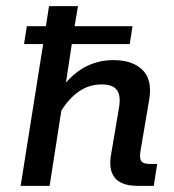

<svg xmlns="http://www.w3.org/2000/svg" viewBox="-20 -603 566 623"><path d="M47 0 120 -460H58L67 -518H129L139 -583H233L222 -518H410L401 -460H213L194 -335Q220 -365 251 -383Q296 -408 348 -408Q410 -408 442.5 -376Q475 -344 464 -279L436 -114Q432 -91 438 -81Q444 -71 467 -71H490L479 0H426Q373 0 352 -27Q331 -54 341 -105L367 -259Q372 -296 358 -312.5Q344 -329 310 -329Q269 -329 236.5 -306.5Q204 -284 179 -244L141 0Z"/></svg>

Font: Rokkitt SemiBold Medium
Style: Italic
Weight: 500
Italic angle: -9°
Version: Version 3.103